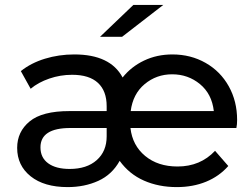

<svg xmlns="http://www.w3.org/2000/svg" viewBox="-20 -757 1029 783"><path d="M944 -235H512Q520 -164 572 -121Q624 -78 704 -78Q797 -78 857 -142L911 -80Q874 -38 820.5 -16Q767 6 701 6Q627 6 567 -20.5Q507 -47 468 -101Q437 -45 381 -19.5Q325 6 256 6Q160 6 105 -38Q50 -82 50 -154Q50 -220 101 -262Q152 -304 263 -304H415V-324Q415 -386 379.5 -419Q344 -452 274 -452Q226 -452 181 -436.5Q136 -421 105 -395L65 -467Q106 -500 163 -517.5Q220 -535 283 -535Q430 -535 480 -441Q515 -485 567.5 -510Q620 -535 683 -535Q758 -535 818.5 -500.5Q879 -466 913 -405Q947 -344 947 -268Q947 -249 944 -235ZM513 -304H852Q844 -374 795.5 -414Q747 -454 682 -454Q618 -454 570 -414Q522 -374 513 -304ZM415 -201V-235H267Q145 -235 145 -156Q145 -114 176.5 -91Q208 -68 264 -68Q334 -68 374.5 -104Q415 -140 415 -201ZM524 -737H646L478 -607H388Z"/></svg>

Font: CMG Sans Medium
Style: Regular
Weight: 500
Designer: Julieta Ulanovsky
Foundry: Julieta Ulanovsky
Version: Version 7.200